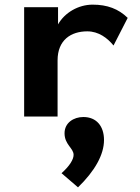

<svg xmlns="http://www.w3.org/2000/svg" viewBox="-20 -502 603 827"><path d="M84 0H228V-242C228 -330 286 -367 356 -367C405 -367 443 -338 469 -306L530 -425C490 -464 442 -482 379 -482C318 -482 259 -448 230 -397V-471H84ZM316 305C389 234 428 164 428 101C428 42 396 2 339 2C297 2 258 27 258 72C258 121 297 136 297 165C297 184 281 212 245 244Z"/></svg>

Font: Inconsolata SemiExpanded Black
Style: Regular
Weight: 900
Width: 6
Monospace: yes
Designer: Raph Levien, Cyreal, Brenton Simpson
Foundry: Raph Levien, Cyreal, Google
Version: Version 3.100